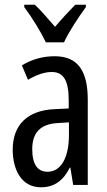

<svg xmlns="http://www.w3.org/2000/svg" viewBox="-20 -786 456 816"><path d="M175 -606H252C273 -652 315 -715 345 -756V-766H300C266 -731 248 -712 214 -672C184 -706 153 -743 128 -766H83V-756C118 -709 154 -650 175 -606ZM213 -547C162 -547 115 -534 73 -508L99 -447C137 -469 170 -480 200 -480C251 -480 272 -442 272 -360V-325L211 -322C98 -317 34 -256 34 -150C34 -65 71 10 154 10C210 10 249 -18 277 -74H279L291 0H353V-362C353 -480 314 -547 213 -547ZM225 -263 273 -266V-212C273 -114 238 -56 182 -56C141 -56 117 -86 117 -152C117 -222 152 -259 225 -263Z"/></svg>

Font: Noto Sans Sinhala ExtraCondensed
Style: Regular
Weight: 400
Width: 2
Designer: Jelle Bosma - Monotype Design Team
Foundry: Monotype Imaging Inc.
Version: Version 2.006